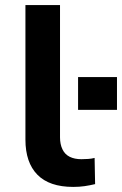

<svg xmlns="http://www.w3.org/2000/svg" viewBox="-20 -725 480 755"><path d="M268 10Q174 10 127 -38Q80 -86 80 -176V-705H216V-185Q216 -158 225.5 -138Q235 -118 254 -108.5Q273 -99 300 -99Q313 -99 327 -100Q341 -101 352 -104L354 -1Q333 4 312.5 7Q292 10 268 10ZM287 -293V-422H440V-293Z"/></svg>

Font: Nunito Sans 10pt SemiExpanded
Style: Bold
Weight: 700
Width: 6
Designer: Vernon Adams
Foundry: Vernon Adams
Version: Version 3.101;gftools[0.9.27]